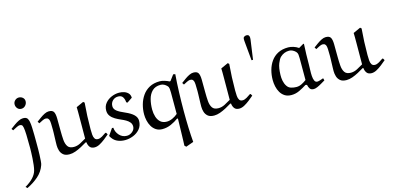

<svg xmlns="http://www.w3.org/2000/svg" viewBox="-90 -1204 4028 1956"><g transform="rotate(-15 1924.0 -226.0)"><path d="M159 -683Q182 -683 199.5 -668Q217 -653 217 -629Q217 -604 199.5 -584.5Q182 -565 156 -565Q131 -565 115.5 -583Q100 -601 100 -625Q100 -649 117.5 -666Q135 -683 159 -683ZM18 -375 5 -393Q26 -409 50.5 -426.5Q75 -444 99.5 -456Q124 -468 146 -468Q182 -468 193.5 -447Q205 -426 207 -401Q210 -385 211.5 -350Q213 -315 213.5 -275Q214 -235 214 -201.5Q214 -168 214 -154Q214 -147 214 -121Q214 -95 212.5 -62.5Q211 -30 209 -1Q207 28 202 41Q180 106 127 152.5Q74 199 6 231L-10 215Q46 182 77 147.5Q108 113 118 76Q124 53 128 20.5Q132 -12 134 -46Q136 -80 137 -109Q138 -138 138 -154Q138 -245 136 -296.5Q134 -348 129.5 -372Q125 -396 116.5 -402Q108 -408 94 -408Q82 -408 59.5 -396.5Q37 -385 18 -375Z M918 -107 926 -105 937 -86Q914 -66 886 -44Q858 -22 830 -7Q802 8 776 8Q742 8 726 -12.5Q710 -33 707 -64L699 -65Q671 -48 638.5 -30.5Q606 -13 573.5 -1.5Q541 10 511 10Q468 10 445.5 -9Q423 -28 414.5 -56Q406 -84 406 -112Q406 -124 406.5 -147Q407 -170 408 -195Q409 -220 409.5 -242Q410 -264 410 -275Q410 -321 408.5 -344.5Q407 -368 403.5 -378.5Q400 -389 393 -396Q385 -405 365 -405Q355 -405 333 -395Q311 -385 294 -375L281 -395Q301 -410 324.5 -427Q348 -444 372 -456Q396 -468 417 -468Q455 -468 468 -447Q481 -426 482 -377.5Q483 -329 483 -244Q483 -193 486.5 -149Q490 -105 508.5 -78Q527 -51 573 -51Q607 -51 641 -68.5Q675 -86 704 -104Q704 -153 704.5 -214.5Q705 -276 705 -329Q705 -364 705 -391.5Q705 -419 704 -435L781 -470L794 -459Q782 -320 782 -181Q782 -151 784 -124.5Q786 -98 796.5 -81.5Q807 -65 831 -65Q851 -65 875 -79Q899 -93 918 -107Z M1271 -383 1216 -346 1204 -353Q1202 -386 1187.5 -408.5Q1173 -431 1139 -431Q1104 -431 1080.5 -408Q1057 -385 1057 -350Q1057 -320 1084.5 -298.5Q1112 -277 1167 -254Q1225 -229 1253.5 -201Q1282 -173 1282 -138Q1282 -87 1253.5 -52.5Q1225 -18 1181.5 -0.5Q1138 17 1094 17Q1049 17 1010.5 -1Q972 -19 947 -66L996 -137L1010 -136Q1013 -90 1045 -55.5Q1077 -21 1124 -21Q1156 -21 1182.5 -43.5Q1209 -66 1209 -97Q1209 -123 1194 -141Q1179 -159 1156.5 -172Q1134 -185 1110 -195Q1079 -208 1050 -225Q1021 -242 1003 -266Q985 -290 985 -323Q985 -368 1011 -400Q1037 -432 1077 -449Q1117 -466 1158 -466Q1184 -466 1209.5 -458Q1235 -450 1252.5 -432Q1270 -414 1271 -383Z M1759 214 1678 243 1662 227Q1663 212 1664 180Q1665 148 1666 107Q1667 66 1668 24Q1669 -18 1670 -54L1663 -59Q1625 -31 1581.5 -12Q1538 7 1491 7Q1452 7 1424.5 -11Q1397 -29 1380 -58Q1363 -87 1355.5 -121Q1348 -155 1348 -186Q1348 -238 1362 -288.5Q1376 -339 1405 -380.5Q1434 -422 1479.5 -446.5Q1525 -471 1588 -471Q1611 -471 1638.5 -462.5Q1666 -454 1687 -443L1696 -445L1740 -504L1761 -500Q1754 -413 1750.5 -312.5Q1747 -212 1747 -113Q1747 -22 1750 62.5Q1753 147 1759 214ZM1670 -105V-331Q1670 -350 1668 -370Q1666 -390 1654 -402Q1641 -416 1624 -425Q1607 -434 1587 -434Q1531 -434 1498.5 -402Q1466 -370 1453 -319.5Q1440 -269 1440 -213Q1440 -172 1451.5 -135.5Q1463 -99 1488 -77Q1513 -55 1554 -55Q1583 -55 1614 -69Q1645 -83 1670 -105Z M2443 -107 2451 -105 2462 -86Q2439 -66 2411 -44Q2383 -22 2355 -7Q2327 8 2301 8Q2267 8 2251 -12.5Q2235 -33 2232 -64L2224 -65Q2196 -48 2163.5 -30.5Q2131 -13 2098.5 -1.5Q2066 10 2036 10Q1993 10 1970.5 -9Q1948 -28 1939.5 -56Q1931 -84 1931 -112Q1931 -124 1931.5 -147Q1932 -170 1933 -195Q1934 -220 1934.5 -242Q1935 -264 1935 -275Q1935 -321 1933.5 -344.5Q1932 -368 1928.5 -378.5Q1925 -389 1918 -396Q1910 -405 1890 -405Q1880 -405 1858 -395Q1836 -385 1819 -375L1806 -395Q1826 -410 1849.5 -427Q1873 -444 1897 -456Q1921 -468 1942 -468Q1980 -468 1993 -447Q2006 -426 2007 -377.5Q2008 -329 2008 -244Q2008 -193 2011.5 -149Q2015 -105 2033.5 -78Q2052 -51 2098 -51Q2132 -51 2166 -68.5Q2200 -86 2229 -104Q2229 -153 2229.5 -214.5Q2230 -276 2230 -329Q2230 -364 2230 -391.5Q2230 -419 2229 -435L2306 -470L2319 -459Q2307 -320 2307 -181Q2307 -151 2309 -124.5Q2311 -98 2321.5 -81.5Q2332 -65 2356 -65Q2376 -65 2400 -79Q2424 -93 2443 -107Z M2564 -436H2548L2530 -629Q2529 -638 2528.5 -647Q2528 -656 2528 -666Q2528 -680 2539 -687.5Q2550 -695 2564 -695Q2580 -695 2587 -685.5Q2594 -676 2594 -662Q2594 -654 2593 -643Q2592 -632 2590 -622Z M2942 -466Q2966 -466 2995.5 -457Q3025 -448 3049 -431L3102 -462L3107 -457Q3101 -348 3101 -239Q3101 -216 3099.5 -184Q3098 -152 3100 -122Q3102 -92 3111 -72Q3120 -52 3140 -52Q3151 -52 3170 -58Q3189 -64 3205 -70L3212 -46Q3192 -34 3169 -20.5Q3146 -7 3124 2.5Q3102 12 3086 12Q3058 12 3046 -5Q3034 -22 3029 -47L3014 -51Q2977 -27 2936 -7.5Q2895 12 2851 12Q2809 12 2781 -6Q2753 -24 2736 -53Q2719 -82 2711.5 -116.5Q2704 -151 2704 -185Q2704 -238 2717.5 -288Q2731 -338 2759.5 -378.5Q2788 -419 2833 -442.5Q2878 -466 2942 -466ZM2921 -54Q2950 -54 2977.5 -68Q3005 -82 3027 -99V-329Q3027 -349 3025 -367Q3023 -385 3011 -398Q2998 -412 2980 -421.5Q2962 -431 2943 -431Q2888 -431 2848 -393Q2831 -377 2813.5 -334Q2796 -291 2794 -215Q2793 -184 2799 -152.5Q2805 -121 2822 -95Q2838 -70 2865.5 -62Q2893 -54 2921 -54Z M3839 -107 3847 -105 3858 -86Q3835 -66 3807 -44Q3779 -22 3751 -7Q3723 8 3697 8Q3663 8 3647 -12.5Q3631 -33 3628 -64L3620 -65Q3592 -48 3559.5 -30.5Q3527 -13 3494.5 -1.5Q3462 10 3432 10Q3389 10 3366.5 -9Q3344 -28 3335.5 -56Q3327 -84 3327 -112Q3327 -124 3327.5 -147Q3328 -170 3329 -195Q3330 -220 3330.5 -242Q3331 -264 3331 -275Q3331 -321 3329.5 -344.5Q3328 -368 3324.5 -378.5Q3321 -389 3314 -396Q3306 -405 3286 -405Q3276 -405 3254 -395Q3232 -385 3215 -375L3202 -395Q3222 -410 3245.5 -427Q3269 -444 3293 -456Q3317 -468 3338 -468Q3376 -468 3389 -447Q3402 -426 3403 -377.5Q3404 -329 3404 -244Q3404 -193 3407.5 -149Q3411 -105 3429.5 -78Q3448 -51 3494 -51Q3528 -51 3562 -68.5Q3596 -86 3625 -104Q3625 -153 3625.5 -214.5Q3626 -276 3626 -329Q3626 -364 3626 -391.5Q3626 -419 3625 -435L3702 -470L3715 -459Q3703 -320 3703 -181Q3703 -151 3705 -124.5Q3707 -98 3717.5 -81.5Q3728 -65 3752 -65Q3772 -65 3796 -79Q3820 -93 3839 -107Z"/></g></svg>

Font: Aref Ruqaa Ink
Style: Regular
Weight: 400
Designer: Abdullah Aref
Version: Version 1.005